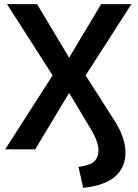

<svg xmlns="http://www.w3.org/2000/svg" viewBox="-20 -725 671 932"><path d="M384 187 361 85Q417 78 437.5 58.5Q458 39 458 3Q458 -14 452 -32.5Q446 -51 436.5 -70Q427 -89 415 -108L303 -295H328L151 0H5L252 -385V-333L14 -705H160L328 -424H303L471 -705H618L379 -333V-385L524 -158Q545 -127 559.5 -97.5Q574 -68 581.5 -39.5Q589 -11 589 16Q589 89 538 132.5Q487 176 384 187Z"/></svg>

Font: Nunito Sans 10pt SemiCondensed
Style: Bold
Weight: 700
Width: 4
Designer: Vernon Adams
Foundry: Vernon Adams
Version: Version 3.101;gftools[0.9.27]